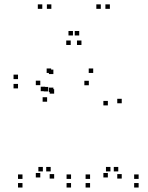

<svg xmlns="http://www.w3.org/2000/svg" viewBox="-20 -828 660 858"><path d="M599.5 10V-10H579.5V10ZM599.5 -28.5V-48.5H579.5V-28.5ZM508.5 -62V-82H488.5V-62ZM524 -30V-50H504V-30ZM524 -366.5V-386.5H504V-366.5ZM396.5 -502V-522H376.5V-502ZM195.5 -419.5V-439.5H175.5V-419.5ZM190.5 -373.5V-393.5H170.5V-373.5ZM377 -447V-467H357V-447ZM462 -357V-377H442V-357ZM462 -35V-55H442V-35ZM473.5 -62V-82H453.5V-62ZM382.5 -28.5V-48.5H362.5V-28.5ZM382.5 10V-10H362.5V10ZM297.5 10V-10H277.5V10ZM297.5 -28.5V-48.5H277.5V-28.5ZM206.5 -62V-82H186.5V-62ZM222 -30V-50H202V-30ZM222 -409.5V-429.5H202V-409.5ZM218.5 -416.5V-436.5H198.5V-416.5ZM218.5 -497V-517H198.5V-497ZM208.5 -502V-522H188.5V-502ZM60.5 -474.5V-494.5H40.5V-474.5ZM60.5 -433V-453H40.5V-433ZM182 -420.5V-440.5H162V-420.5ZM160 -447.5V-467.5H140V-447.5ZM160 -35V-55H140V-35ZM171.5 -62V-82H151.5V-62ZM80.5 -28.5V-48.5H60.5V-28.5ZM80.5 10V-10H60.5V10ZM209.5 -788.5V-808.5H189.5V-788.5ZM334 -669.5V-689.5H314V-669.5ZM306 -669.5V-689.5H286V-669.5ZM430.5 -788.5V-808.5H410.5V-788.5ZM471 -788.5V-808.5H451V-788.5ZM344 -627V-647H324V-627ZM296 -627V-647H276V-627ZM169 -788.5V-808.5H149V-788.5Z"/></svg>

Font: Monaspace Xenon Dots Var
Style: Regular
Weight: 400
Designer: Riley Cran and the Lettermatic Team
Version: Version 1.100 (Monaspace Xenon Dots)